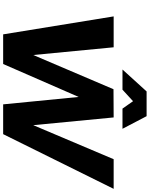

<svg xmlns="http://www.w3.org/2000/svg" viewBox="114 -1064 950 1218"><g transform="rotate(90 589.0 -455.0)"><path d="M831 0H642L595 -479L386 0H198L84 -701H280L329 -191L546 -700L725 -701L774 -191L990 -701H1178ZM797 -757H669L622 -824L549 -757H421L560 -910H717Z"/></g></svg>

Font: Argentum Novus
Style: Bold Italic
Weight: 700
Designer: Julieta Ulanovsky (font) & Cristiano Sobral (main changes)
Foundry: Julieta Ulanovsky (font) & Cristiano Sobral (main changes)
Version: Version 3.00;November 27, 2020;FontCreator 13.0.0.2655 64-bi